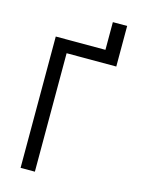

<svg xmlns="http://www.w3.org/2000/svg" viewBox="-131 -964 762 1038"><g transform="rotate(15 250.0 -445.0)"><path d="M90 0H170V-663H448V-890H368V-735H90Z"/></g></svg>

Font: Iosevka SS09
Style: Regular
Weight: 400
Monospace: yes
Designer: Belleve Invis
Foundry: Belleve Invis
Version: Version 5.2.1; ttfautohint (v1.8.3)